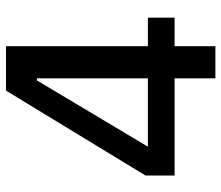

<svg xmlns="http://www.w3.org/2000/svg" viewBox="-69 -669 738 640"><g transform="rotate(-90 300.0 -349.0)"><path d="M359 0V-136H35V-233L318 -698H466V-225H561V-136H466V0ZM131 -225H359V-595H352Z"/></g></svg>

Font: IBMPlexSans-Medium
Style: Regular
Weight: 500
Designer: Mike Abbink, Paul van der Laan, Pieter van Rosmalen
Foundry: Bold Monday
Version: Version 3.1